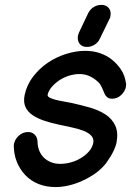

<svg xmlns="http://www.w3.org/2000/svg" viewBox="-20 -760 531 778"><path d="M490 -425Q492 -421 491 -416Q490 -411 490 -407Q486 -389 470.5 -374.5Q455 -360 434 -360Q422 -360 415 -365.5Q408 -371 404 -379.5Q400 -388 396 -398.5Q392 -409 384 -421Q368 -439 347 -449.5Q326 -460 302 -460Q282 -460 260.5 -453.5Q239 -447 221 -435Q203 -423 190 -408Q177 -393 173 -376Q172 -370 179.5 -365.5Q187 -361 200.5 -357Q214 -353 232 -350Q250 -347 269 -343Q306 -335 343 -324.5Q380 -314 407 -296.5Q434 -279 447 -251Q460 -223 452 -181Q449 -168 442.5 -153.5Q436 -139 428 -126Q420 -113 412.5 -102.5Q405 -92 398 -85Q380 -66 357 -51Q334 -36 308.5 -25Q283 -14 256.5 -8Q230 -2 205 -2Q167 -2 136 -14.5Q105 -27 83 -50Q61 -73 48.5 -103.5Q36 -134 36 -169Q35 -171 36 -173L37 -178Q41 -197 57 -211Q73 -225 94 -225Q110 -225 120.5 -214.5Q131 -204 132 -188Q132 -168 138.5 -151Q145 -134 157 -122Q169 -110 186 -103Q203 -96 224 -96Q245 -96 267 -102Q289 -108 308 -119.5Q327 -131 340.5 -146.5Q354 -162 358 -181Q361 -198 350 -210Q339 -222 318.5 -230Q298 -238 270 -244L214 -256Q186 -262 159 -271Q132 -280 112 -293.5Q92 -307 83 -327Q74 -347 80 -376Q89 -417 114.5 -450Q140 -483 174 -506Q208 -529 248 -541.5Q288 -554 325 -554Q358 -554 385.5 -544.5Q413 -535 434.5 -517.5Q456 -500 471 -477Q486 -454 490 -425ZM337 -706Q345 -722 359 -731Q373 -740 389 -740H395Q398 -740 402 -739Q417 -735 424 -722.5Q431 -710 427 -693Q427 -690 426 -687.5Q425 -685 423 -682L385 -604Q378 -588 363.5 -579Q349 -570 334 -570H327Q324 -570 321 -571Q306 -575 299.5 -587.5Q293 -600 296 -616Q297 -620 298 -622.5Q299 -625 300 -628Z"/></svg>

Font: VDS
Style: Italic
Weight: 400
Designer: artmaker
Foundry: artmaker
Version: Version 1.000 2009 initial release